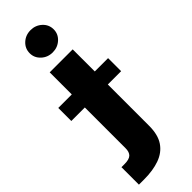

<svg xmlns="http://www.w3.org/2000/svg" viewBox="-364 -786 1006 1006"><g transform="rotate(-45 139.5 -283.0)"><path d="M55.2 -542.5H225.6V24.4Q225.6 90.3 199 129.6Q172.4 168.9 123.5 186.5Q74.7 204.1 7.8 204.1H-30.3V74.7H-7.8Q27.3 74.7 41.3 61.3Q55.2 47.9 55.2 20ZM-44.9 -282.2V-378.9H324.2V-282.2ZM140.6 -605Q103.5 -605 77.6 -629.2Q51.8 -653.3 51.8 -687Q51.8 -722.2 77.6 -746.1Q103.5 -770 140.6 -770Q177.2 -770 203.4 -746.1Q229.5 -722.2 229.5 -687Q229.5 -652.8 203.4 -628.9Q177.2 -605 140.6 -605Z"/></g></svg>

Font: Inter 16pt ExtraBold
Style: Regular
Weight: 800
Version: Version 4.001;git-66647c0bb